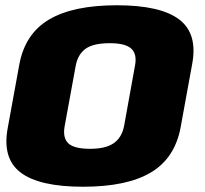

<svg xmlns="http://www.w3.org/2000/svg" viewBox="-20 -701 780 729"><path d="M295.5 8Q129 8 58.2 -46Q-12.5 -100 9.5 -216L53.5 -457Q75.5 -573.5 166.8 -627.2Q258 -681 423.8 -681Q589.5 -681 660.5 -627Q731.5 -573 709.5 -457L665.5 -216Q643.5 -100 552.5 -46Q461.5 8 295.5 8ZM322.5 -136Q381.5 -136 412 -157.5Q442.5 -179 451 -222L492.5 -451.5Q501 -495 478.8 -516Q456.5 -537 397 -537Q335 -537 305.5 -516.2Q276 -495.5 267.5 -451.5L225.5 -222Q217.5 -178 239.2 -157Q261 -136 322.5 -136Z"/></svg>

Font: Anybody ExtraExpanded ExtraBold
Style: Italic
Weight: 800
Width: 8
Italic angle: -10°
Designer: Tyler Finck
Foundry: Etcetera Type Company
Version: Version 1.010; ttfautohint (v1.8.3) -l 8 -r 50 -G 200 -x 14 